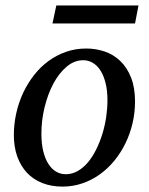

<svg xmlns="http://www.w3.org/2000/svg" viewBox="-20 -672 546 704"><path d="M374 -304.2Q374 -339.8 367.2 -367.2Q360.4 -394.5 348.6 -413.1Q336.9 -431.6 320.6 -441.4Q304.2 -451.2 285.2 -451.2Q252.4 -451.2 224.4 -427.5Q196.3 -403.8 175.8 -365.5Q155.3 -327.1 143.6 -279.1Q131.8 -231 131.8 -182.1Q131.8 -145 138.7 -117.2Q145.5 -89.4 157.7 -70.6Q169.9 -51.8 186 -42.5Q202.1 -33.2 221.2 -33.2Q244.6 -33.2 265.4 -45.2Q286.1 -57.1 303 -77.4Q319.8 -97.7 333 -124.5Q346.2 -151.4 355.5 -181.4Q364.7 -211.4 369.4 -243.2Q374 -274.9 374 -304.2ZM475.1 -299.8Q475.1 -259.3 466.1 -220.5Q457 -181.6 440.2 -147Q423.3 -112.3 399.7 -83.3Q376 -54.2 346.4 -33Q316.9 -11.7 282.2 0.2Q247.6 12.2 209 12.2Q168 12.2 134.8 -1Q101.6 -14.2 78.6 -38.8Q55.7 -63.5 43.2 -98.4Q30.8 -133.3 30.8 -176.8Q30.8 -217.3 39.6 -256.6Q48.3 -295.9 64.7 -331.1Q81.1 -366.2 104.5 -396.2Q127.9 -426.3 157.5 -448Q187 -469.7 221.9 -481.9Q256.8 -494.1 295.9 -494.1Q332 -494.1 364.5 -482.9Q397 -471.7 421.6 -447.8Q446.3 -423.8 460.7 -387.2Q475.1 -350.6 475.1 -299.8ZM475.1 -585.9H172.4L186.5 -651.9H487.8Z"/></svg>

Font: Charis SIL APac
Style: Italic
Weight: 400
Italic angle: -11°
Foundry: SIL International
Version: Version 5.000